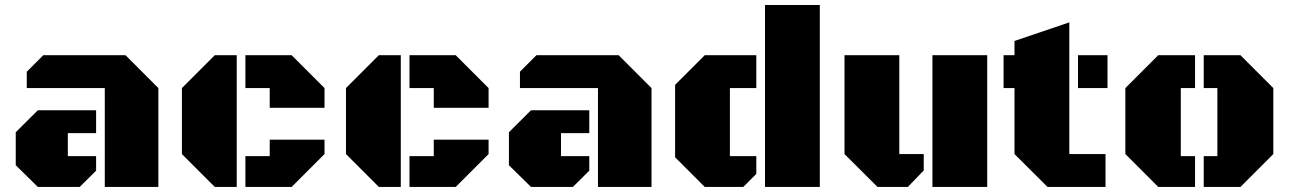

<svg xmlns="http://www.w3.org/2000/svg" viewBox="-20 -736 5080 756"><path d="M392.6 0V-389.2H85.4V-453.6L150.4 -518.6H474.1L603.5 -389.2V0ZM358.4 -301.8V-211.9H247.1V-121.1H358.4V-64L293.9 0H128.9L42 -85.4V-215.3L128.9 -301.8Z M912.1 0H825.7L696.3 -129.4V-389.2L825.7 -518.6H912.1ZM946.3 -389.2V-518.6H1128.4L1257.8 -389.2V-311.5H1042V-389.2ZM946.3 0V-121.1H1042V-186H1257.8V-129.4L1128.4 0Z M1558.1 0H1471.7L1342.3 -129.4V-389.2L1471.7 -518.6H1558.1ZM1592.3 -389.2V-518.6H1774.4L1903.8 -389.2V-311.5H1688V-389.2ZM1592.3 0V-121.1H1688V-186H1903.8V-129.4L1774.4 0Z M2334.5 0V-389.2H2027.3V-453.6L2092.3 -518.6H2416L2545.4 -389.2V0ZM2300.3 -301.8V-211.9H2189V-121.1H2300.3V-64L2235.8 0H2070.8L1983.9 -85.4V-215.3L2070.8 -301.8Z M3208 -716.3V0H2992.2V-716.3ZM2854 -121.1H2958V-51.3L2906.7 0H2754.9L2638.2 -116.7V-401.9L2754.9 -518.6H2958V-389.2H2854Z M3867.2 -518.6V0H3651.4V-518.6ZM3521 -129.4H3617.2V-64.9L3554.7 0H3435.1L3305.2 -129.4V-518.6H3521Z M4190.4 -129.4H4333V0H4104.5L3974.6 -129.4V-389.2H3931.6V-518.6H3974.6V-574.7L4190.4 -647.9ZM4224.6 -389.2V-518.6H4340.8V-389.2Z M4993.7 -129.4 4864.3 0H4719.7V-121.1H4773.4V-389.2H4719.7V-518.6H4864.3L4993.7 -389.2ZM4629.4 -121.1H4685.5V0H4540.5L4411.1 -129.4V-389.2L4540.5 -518.6H4685.5V-389.2H4629.4Z"/></svg>

Font: Black Ops One
Style: Regular
Weight: 400
Designer: James Grieshaber
Foundry: James Grieshaber
Version: Version 1.002